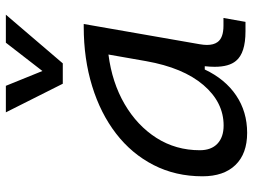

<svg xmlns="http://www.w3.org/2000/svg" viewBox="-120 -696 827 626"><g transform="rotate(-90 293.0 -382.5)"><path d="M173.3 10.3Q105.5 10.3 68.6 -27.8Q31.7 -65.9 31.7 -135.3Q31.7 -223.1 68.4 -294.7Q105 -366.2 170.9 -417Q236.8 -467.8 325.7 -495.1Q414.6 -522.5 519 -522.5H528.3L462.4 -145Q460 -131.3 460 -120.6Q460 -99.1 469.2 -86.4Q482.9 -66.9 522.9 -66.9H547.9L535.2 4.9H504.4Q433.6 4.9 408.2 -25.9Q388.7 -48.8 388.7 -95.7Q388.7 -110.4 390.6 -127.9H379.9Q348.6 -61.5 295.4 -25.6Q242.2 10.3 173.3 10.3ZM197.3 -66.4Q272.9 -66.4 329.3 -132.3Q385.7 -198.2 407.2 -319.3L428.7 -441.9Q337.4 -430.2 267.1 -389.2Q196.8 -348.1 156.7 -285.2Q116.7 -222.2 116.7 -144Q116.7 -106.9 137.9 -86.7Q159.2 -66.4 197.3 -66.4ZM333.5 -590.8 240.2 -776.4H326.7L375 -657.2L467.3 -776.4H558.6L399.9 -590.8Z"/></g></svg>

Font: CaskaydiaCove NFP SemiLight
Style: Italic
Weight: 350
Italic angle: -10°
Designer: Aaron Bell
Foundry: Saja Typeworks
Version: Version 2111.001; VTT 6.35;Nerd Fonts 3.1.1